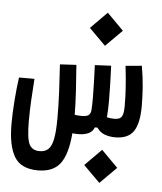

<svg xmlns="http://www.w3.org/2000/svg" viewBox="-52 -568 690 816"><g transform="rotate(5 293.0 -160.0)"><path d="M137.2 170.9Q64.9 170.9 36.6 124Q8.3 77.1 8.3 -15.6Q8.3 -62 12.5 -116.5Q16.6 -170.9 22.9 -215.3H88.9Q85.4 -169.4 83 -123Q80.6 -76.7 80.6 -34.2Q80.6 39.6 93 64.2Q105.5 88.9 137.2 88.9Q159.7 88.9 173.6 76.4Q187.5 64 194.1 32.2Q200.7 0.5 200.7 -58.6Q200.7 -113.8 198 -170.7Q195.3 -227.5 191.4 -286.1L261.2 -290Q265.1 -241.2 268.8 -181.4Q272.5 -121.6 272.5 -78.1Q272.5 -78.1 272.5 -78.1Q272.5 -78.1 272.5 -78.1Q287.6 -75.7 302.2 -75.7Q322.8 -75.7 331.5 -82Q340.3 -88.4 341.8 -104Q343.3 -124 343.3 -156Q343.3 -188 342 -224.6Q340.8 -261.2 339.4 -295.9L408.7 -299.3Q410.2 -265.1 411.4 -225.1Q412.6 -185.1 412.6 -147.9Q412.6 -110.8 410.2 -85.4Q409.7 -82.5 409.7 -79.6Q424.3 -75.7 441.4 -75.7Q463.9 -75.7 472.4 -87.2Q481 -98.6 481 -134.3Q481 -171.9 478.3 -212.9Q475.6 -253.9 469.7 -304.2L538.6 -310.5Q547.4 -260.7 550.3 -219Q553.2 -177.2 553.2 -139.2Q553.2 -65.4 530 -31.5Q506.8 2.4 451.7 2.4Q428.7 2.4 408 -4.9Q387.2 -12.2 373.5 -32.2H362.8Q355 -13.2 337.4 -5.4Q319.8 2.4 295.9 2.4Q282.2 2.4 269.5 1Q262.2 91.3 231.9 131.1Q201.7 170.9 137.2 170.9ZM375 -381.3 304.7 -451.7 375 -522.5 445.3 -451.7ZM401.9 201.2 331.5 130.9 401.9 60.1 472.2 130.9Z"/></g></svg>

Font: Cascadia Code PL SemiLight
Style: Regular
Weight: 350
Monospace: yes
Designer: Aaron Bell
Foundry: Saja Typeworks
Version: Version 2404.023; ttfautohint (v1.8.4)